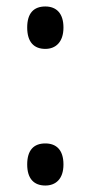

<svg xmlns="http://www.w3.org/2000/svg" viewBox="-20 -563 280 593"><path d="M64 -478C64 -433 85 -412 120 -412C152 -412 176 -433 176 -478C176 -522 154 -543 120 -543C84 -543 64 -522 64 -478ZM64 -55C64 -11 85 10 120 10C152 10 176 -10 176 -55C176 -101 153 -120 120 -120C84 -120 64 -99 64 -55Z"/></svg>

Font: Noto Sans Khmer Condensed
Style: Regular
Weight: 400
Width: 3
Designer: Danh Hong and the Monotype Design Team
Foundry: Monotype Imaging Inc.
Version: Version 2.004